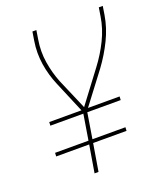

<svg xmlns="http://www.w3.org/2000/svg" viewBox="-136 -824 772 913"><g transform="rotate(-20 250.0 -367.5)"><path d="M184 0 207 -138H40L41 -156H210L231 -285H64L65 -303H228L161 -462Q150 -488 142 -515.5Q134 -543 129.5 -572Q125 -601 125 -631Q125 -661 130 -691L137 -735H157L150 -691Q140 -632 149 -575.5Q158 -519 178 -469L245 -313L364 -471Q402 -521 429.5 -577Q457 -633 466 -691L473 -735H493L486 -691Q476 -630 447.5 -571.5Q419 -513 380 -460L261 -303H421L420 -285H251L230 -156H397L396 -138H227L204 0Z"/></g></svg>

Font: Iosevka Curly Thin
Style: Italic
Weight: 100
Italic angle: -9°
Monospace: yes
Designer: Belleve Invis
Foundry: Belleve Invis
Version: Version 22.1.2; ttfautohint (v1.8.4)